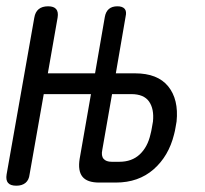

<svg xmlns="http://www.w3.org/2000/svg" viewBox="-31 -580 651 610"><path d="M258 -281H108L63 -26Q61 -8 50 1Q39 10 21 10Q2 10 -5.5 1Q-13 -8 -10 -26L78 -524Q81 -542 92 -551Q103 -560 122 -560Q140 -560 147.5 -551Q155 -542 152 -524L121 -347H271L302 -526Q305 -543 315 -551.5Q325 -560 342 -560Q358 -560 365 -552Q372 -544 368 -527L337 -347H398Q470 -347 503.5 -305.5Q537 -264 530 -194Q528 -184 526.5 -174Q525 -164 522 -153Q505 -84 457 -42Q409 0 337 0H284Q246 0 231 -18.5Q216 -37 222 -75ZM325 -281 294 -104Q290 -85 298 -75.5Q306 -66 324 -66H348Q388 -66 413 -89.5Q438 -113 447 -153Q450 -164 451.5 -174Q453 -184 455 -194Q459 -234 442.5 -257.5Q426 -281 386 -281Z"/></svg>

Font: Maple Mono Light
Style: Italic
Weight: 300
Italic angle: -10°
Monospace: yes
Designer: subframe7536
Version: Version 7.000